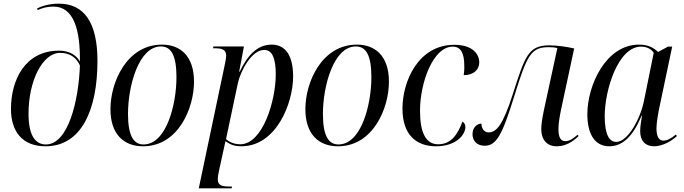

<svg xmlns="http://www.w3.org/2000/svg" viewBox="-20 -790 3741 1050"><path d="M229 10C424 10 513 -187 513 -457C513 -667 440 -770 302 -770C249 -770 206 -756 183 -744L186 -735C208 -745 235 -754 272 -754C384 -754 419 -626 417 -453C398 -490 356 -513 303 -513C117 -513 40 -353 40 -194C40 -72 101 10 229 10ZM231 0C175 0 136 -46 136 -168C136 -349 213 -501 309 -501C360 -501 397 -477 417 -432C410 -236 352 0 231 0Z M762 10C956 10 1041 -200 1041 -343C1041 -487 963 -546 866 -546C673 -546 584 -340 584 -193C584 -56 657 10 762 10ZM765 0C712 0 680 -45 680 -167C680 -319 738 -536 860 -536C917 -536 945 -486 945 -367C945 -219 890 0 765 0Z M1208 -430 1067 240H1247L1249 230H1234C1196 230 1171 225 1171 191C1171 179 1175 154 1178 142L1201 37C1205 17 1208 4 1213 -18C1239 1 1263 10 1300 10C1490 10 1583 -224 1583 -372C1583 -486 1541 -546 1466 -546C1382 -546 1330 -480 1291 -398H1288L1314 -536H1147L1145 -526H1156C1193 -526 1217 -519 1217 -485C1217 -477 1214 -457 1208 -430ZM1294 -1C1254 -1 1229 -18 1216 -29L1281 -336C1296 -403 1356 -517 1425 -517C1474 -517 1488 -459 1488 -383C1488 -238 1416 -1 1294 -1Z M1828 10C2022 10 2107 -200 2107 -343C2107 -487 2029 -546 1932 -546C1739 -546 1650 -340 1650 -193C1650 -56 1723 10 1828 10ZM1831 0C1778 0 1746 -45 1746 -167C1746 -319 1804 -536 1926 -536C1983 -536 2011 -486 2011 -367C2011 -219 1956 0 1831 0Z M2365 10C2472 10 2525 -51 2525 -96C2525 -110 2518 -120 2509 -125C2482 -53 2447 -1 2376 -1C2308 -1 2277 -66 2277 -185C2277 -337 2348 -535 2456 -535C2500 -535 2519 -499 2519 -432C2520 -414 2518 -395 2516 -379C2572 -379 2601 -411 2601 -448C2601 -498 2560 -545 2465 -545C2267 -545 2181 -345 2181 -196C2181 -57 2252 10 2365 10Z M3025 10C3075 10 3115 -17 3144 -46L3139 -53C3110 -29 3093 -18 3072 -18C3045 -18 3034 -41 3034 -84C3034 -115 3041 -156 3049 -194L3120 -525C3076 -535 3026 -542 2983 -542C2868 -542 2850 -479 2785 -277C2730 -105 2695 -66 2652 -66C2625 -66 2613 -91 2613 -114C2589 -114 2564 -93 2564 -56C2564 -26 2583 7 2630 7C2694 7 2726 -49 2793 -266C2863 -492 2885 -532 2981 -532C2997 -532 3013 -531 3028 -527L2955 -190C2945 -143 2940 -108 2940 -83C2940 -32 2966 10 3025 10Z M3312 10C3385 10 3442 -45 3489 -158H3491C3486 -124 3481 -101 3481 -72C3481 -20 3509 10 3557 10C3605 10 3656 -21 3682 -46L3676 -54C3650 -33 3629 -21 3608 -21C3583 -21 3570 -44 3570 -89C3570 -118 3581 -181 3587 -207L3656 -535H3633L3579 -506C3555 -528 3526 -546 3475 -546C3292 -546 3192 -322 3192 -165C3192 -63 3229 10 3312 10ZM3350 -14C3312 -14 3287 -54 3287 -155C3287 -295 3359 -535 3486 -535C3514 -535 3541 -524 3555 -501L3501 -235C3482 -142 3414 -14 3350 -14Z"/></svg>

Font: Noto Serif Display SemiCondensed
Style: Italic
Weight: 400
Width: 4
Italic angle: -12°
Designer: Monotype Design Team
Foundry: Monotype Imaging Inc.
Version: Version 2.009